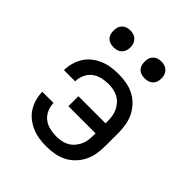

<svg xmlns="http://www.w3.org/2000/svg" viewBox="-202 -865 1005 1005"><g transform="rotate(45 300.0 -362.5)"><path d="M302 8Q275 8 248.5 4Q222 0 197 -10.5Q172 -21 150.5 -38Q129 -55 115 -77.5Q101 -100 93.5 -126.5Q86 -153 86 -180H169Q169 -155 179.5 -131.5Q190 -108 209 -93Q228 -78 253 -72Q278 -66 302 -66Q321 -66 339.5 -69.5Q358 -73 374.5 -82Q391 -91 403.5 -105.5Q416 -120 424 -137Q432 -154 434.5 -172.5Q437 -191 437 -210V-223H236V-297H437V-310Q437 -329 434.5 -347.5Q432 -366 424 -383Q416 -400 403.5 -414.5Q391 -429 374.5 -438Q358 -447 339.5 -450.5Q321 -454 302 -454Q278 -454 253 -448Q228 -442 209 -427Q190 -412 179.5 -388.5Q169 -365 169 -340H86Q86 -367 93.5 -393.5Q101 -420 115 -442.5Q129 -465 150.5 -482Q172 -499 197 -509.5Q222 -520 248.5 -524Q275 -528 302 -528Q332 -528 361 -523Q390 -518 416 -505Q442 -492 463 -470.5Q484 -449 497 -423Q510 -397 515 -368Q520 -339 520 -310V-210Q520 -181 515 -152Q510 -123 497 -97Q484 -71 463 -49.5Q442 -28 416 -15Q390 -2 361 3Q332 8 302 8ZM415 -608Q402 -608 390 -611.5Q378 -615 369 -624Q360 -633 356.5 -645Q353 -657 353 -670Q353 -683 356.5 -695Q360 -707 369 -716Q378 -725 390 -729Q402 -733 415 -733Q428 -733 440 -729Q452 -725 461 -716Q470 -707 474 -695Q478 -683 478 -670Q478 -657 474 -645Q470 -633 461 -624Q452 -615 440 -611.5Q428 -608 415 -608ZM185 -608Q172 -608 160 -611.5Q148 -615 139 -624Q130 -633 126.5 -645Q123 -657 123 -670Q123 -683 126.5 -695Q130 -707 139 -716Q148 -725 160 -729Q172 -733 185 -733Q198 -733 210 -729Q222 -725 231 -716Q240 -707 244 -695Q248 -683 248 -670Q248 -657 244 -645Q240 -633 231 -624Q222 -615 210 -611.5Q198 -608 185 -608Z"/></g></svg>

Font: Iosevka Fixed Extended
Style: Regular
Weight: 400
Width: 7
Monospace: yes
Designer: Belleve Invis
Foundry: Belleve Invis
Version: Version 24.1.1; ttfautohint (v1.8.4)